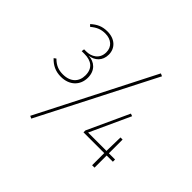

<svg xmlns="http://www.w3.org/2000/svg" viewBox="-196 -1042 1354 1354"><g transform="rotate(45 481.5 -365.0)"><path d="M692 -801 252 62 271 71 712 -792ZM350 -416C350 -488 302 -527 244 -529C297 -536 339 -572 339 -635C339 -699 291 -744 217 -744C164 -744 130 -727 93 -694L107 -680C144 -711 175 -723 216 -723C275 -723 315 -689 315 -634C315 -566 260 -538 211 -538H189L186 -517H213C281 -517 326 -487 326 -415C326 -352 285 -307 208 -307C166 -307 132 -319 97 -354L81 -342C116 -305 156 -285 210 -285C295 -285 350 -339 350 -416ZM893 -143H831V-280H810L807 -143H624L762 -444L743 -451L600 -140V-121H807V0H831V-121H893Z"/></g></svg>

Font: Glow Sans SC Normal Thin
Style: Regular
Weight: 100
Designer: Ryoko NISHIZUKA (kana, bopomofo & ideographs); Paul D. Hunt (Latin, Greek & Cyrillic); Sandoll Communications, Soo-young
Version: Version 0.93